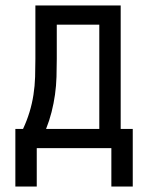

<svg xmlns="http://www.w3.org/2000/svg" viewBox="-20 -540 540 700"><path d="M36 140V-70H64Q78 -100 87.5 -131Q97 -162 102 -194.5Q107 -227 108 -259.5Q109 -292 109 -325V-520H420V-70H464V140H386V0H114V140ZM148 -70H342V-450H187V-325Q187 -293 186 -260Q185 -227 180.5 -195Q176 -163 168 -131.5Q160 -100 148 -70Z"/></svg>

Font: Iosevka SS04
Style: Regular
Weight: 400
Monospace: yes
Designer: Belleve Invis
Foundry: Belleve Invis
Version: Version 19.0.0; ttfautohint (v1.8.4)